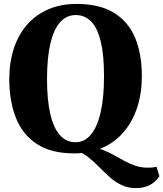

<svg xmlns="http://www.w3.org/2000/svg" viewBox="-20 -773 836 982"><path d="M675.5 189Q633.5 189 600.8 173Q568 157 540.5 132.5Q513 108 487 81.2Q461 54.5 433 32Q405 9.5 371 -1.5L440.5 -22.5Q477.5 -17.5 508 -5.5Q538.5 6.5 565.2 21.8Q592 37 618.5 51.2Q645 65.5 673.2 75Q701.5 84.5 735 84.5Q753.5 84.5 763.8 83Q774 81.5 780.5 80L795.5 128.5Q772.5 161 743.2 175Q714 189 675.5 189ZM361.5 11.5Q243.5 12 169.8 -35.8Q96 -83.5 61.8 -169.2Q27.5 -255 27.5 -368Q27.5 -454.5 50.8 -525.2Q74 -596 118.8 -647Q163.5 -698 227.5 -725.5Q291.5 -753 373 -753Q491 -752.5 564.2 -706.8Q637.5 -661 671.5 -578.5Q705.5 -496 705.5 -384Q705.5 -297.5 682.2 -225.2Q659 -153 614.5 -100Q570 -47 506.2 -18Q442.5 11 361.5 11.5ZM366 -45.5Q411.5 -45.5 444.2 -83.8Q477 -122 494.5 -197.5Q512 -273 512 -383.5Q512 -492 495.2 -561Q478.5 -630 446.2 -663Q414 -696 367 -696Q321 -696 288.2 -660.2Q255.5 -624.5 238 -551.8Q220.5 -479 220.5 -368.5Q220.5 -260.5 237.5 -188.8Q254.5 -117 287 -81.2Q319.5 -45.5 366 -45.5Z"/></svg>

Font: Merriweather 48pt Black
Style: Regular
Weight: 900
Version: Version 2.100